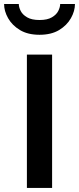

<svg xmlns="http://www.w3.org/2000/svg" viewBox="-65 -930 391 950"><path d="M68.1 0V-660H192.8V0ZM305.9 -910.3Q305.9 -875.3 285.9 -840Q266 -804.6 227.3 -781.2Q188.6 -757.9 130.6 -757.9Q72.6 -757.9 33.9 -781.2Q-4.9 -804.6 -24.9 -840Q-44.8 -875.3 -44.8 -910.3H28Q28 -894.7 37.3 -876Q46.7 -857.3 69.3 -844.2Q91.9 -831 130.6 -831Q169.2 -831 191.6 -844.2Q214.1 -857.3 223.4 -876Q232.7 -894.7 232.7 -910.3Z"/></svg>

Font: Panamera Thin
Style: Regular
Weight: 100
Designer: Bastien Sozeau
Foundry: NBR — Bastien Sozeau
Version: Version 3.003;gftools[0.9.33]